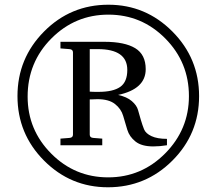

<svg xmlns="http://www.w3.org/2000/svg" viewBox="-20 -757 876 813"><path d="M437 36Q279 36 166.5 -77Q54 -190 54 -350Q54 -510 166.5 -623.5Q279 -737 439 -737Q597 -737 710 -623.5Q823 -510 823 -350Q823 -190 710 -77Q597 36 437 36ZM780 -350Q780 -493 680 -594Q580 -695 439 -695Q298 -695 197.5 -594Q97 -493 97 -348Q97 -207 197 -106.5Q297 -6 438 -6Q579 -6 679.5 -107.5Q780 -209 780 -350ZM687 -142Q657 -137 629 -137Q580 -137 554 -157.5Q528 -178 519 -207.5Q510 -237 501.5 -266.5Q493 -296 467 -316.5Q441 -337 393 -337Q386 -337 378.5 -336.5Q371 -336 366 -336H360V-187Q360 -174 375 -173L413 -170V-142H236V-170L274 -173Q289 -174 289 -187V-535Q289 -548 274 -549L236 -552V-580H422Q508 -580 552.5 -553Q597 -526 597 -464Q597 -380 480 -355Q517 -347 538 -329Q559 -311 564.5 -291Q570 -271 576.5 -249Q583 -227 590 -209.5Q597 -192 621.5 -180.5Q646 -169 687 -169ZM519 -461Q519 -549 394 -549H360V-369Q361 -369 368 -368.5Q375 -368 383.5 -368Q392 -368 397 -368Q459 -368 489 -389Q519 -410 519 -461Z"/></svg>

Font: Veleka
Style: Italic
Weight: 400
Italic angle: -12°
Designer: Stefan Peev, Context Ltd, 2016; SIL International, 1997-2014.
Foundry: Stefan Peev, Context Ltd, 2016
Version: Version 1.000